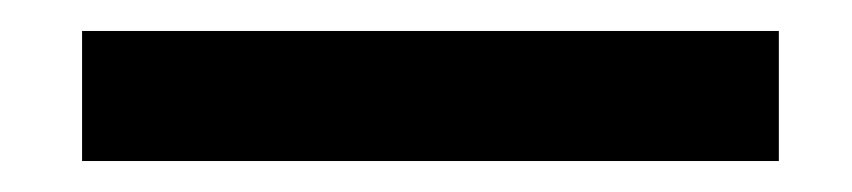

<svg xmlns="http://www.w3.org/2000/svg" viewBox="-20 -816 550 124"><path d="M33 -712V-796H483V-712Z"/></svg>

Font: Stick No Bills ExtraLight SemiBold
Style: Regular
Weight: 600
Version: Version 2.000